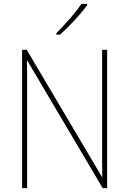

<svg xmlns="http://www.w3.org/2000/svg" viewBox="-20 -971 667 991"><path d="M533 0H510L121 -658H119Q120 -623 120 -591Q120 -559 120 -519V0H94V-714H118L506 -58H508Q507 -95 507 -132.5Q507 -170 507 -200V-714H533ZM430 -944Q404 -909 364.5 -866Q325 -823 289 -792H271V-800Q305 -834 341 -875Q377 -916 400 -951H430Z"/></svg>

Font: Noto Sans Khmer UI SemiCondensed Thin
Style: Regular
Weight: 100
Width: 4
Designer: Danh Hong and the Monotype Design Team
Foundry: Monotype Imaging Inc.
Version: Version 2.002; ttfautohint (v1.8.4.7-5d5b)